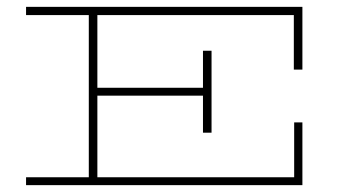

<svg xmlns="http://www.w3.org/2000/svg" viewBox="-20 -540 1012 560"><path d="M56 0V-23H239V-496H56V-520H862V-337H837V-496H264V-284H572V-392H597V-153H572V-261H264V-23H838V-183H862V0Z"/></svg>

Font: Padyakke Expanded One
Style: Regular
Weight: 400
Designer: James Puckett
Foundry: Dunwich Type Founders
Version: Version 1.500; ttfautohint (v1.8.4.7-5d5b)